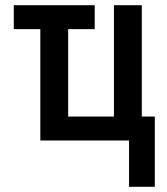

<svg xmlns="http://www.w3.org/2000/svg" viewBox="-20 -540 640 738"><path d="M476 178V0H135V-428H33V-520H344V-428H242V-92H418V-520H525V-92H575V178Z"/></svg>

Font: Iosevka Aile Semibold
Style: Regular
Weight: 600
Designer: Belleve Invis
Foundry: Belleve Invis
Version: Version 31.1.0; ttfautohint (v1.8.4)